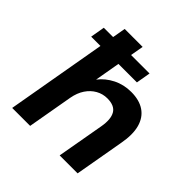

<svg xmlns="http://www.w3.org/2000/svg" viewBox="-189 -871 1021 1021"><g transform="rotate(45 322.0 -360.0)"><path d="M80 -565 94 -646H438L424 -565ZM51 0 177 -720H312L260 -422Q290 -461 336.5 -484.5Q383 -508 439 -508Q500 -508 539 -481.5Q578 -455 592 -404Q606 -353 592 -278L543 0H408L455 -266Q466 -328 447 -361Q428 -394 373 -394Q339 -394 309.5 -377.5Q280 -361 259.5 -330.5Q239 -300 231 -256L186 0Z"/></g></svg>

Font: DM Sans 24pt
Style: Bold Italic
Weight: 700
Italic angle: -10°
Designer: Colophon Foundry, Jonny Pinhorn
Foundry: Colophon Foundry
Version: Version 4.004;gftools[0.9.30]